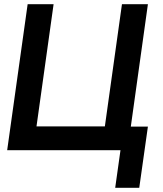

<svg xmlns="http://www.w3.org/2000/svg" viewBox="-20 -712 771 910"><path d="M526 178H640L681 -112H600L681 -692H558L477 -113H153L234 -692H111L14 0H551Z"/></svg>

Font: Cantarell
Style: BoldOblique
Weight: 700
Italic angle: -8°
Designer: Dave Crossland
Version: Version 0.024